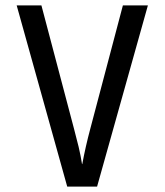

<svg xmlns="http://www.w3.org/2000/svg" viewBox="-20 -694 612 714"><path d="M230 0 42 -674H134L255 -216Q265 -179 272.5 -147.5Q280 -116 285 -84H286Q298 -149 316 -216L437 -674H530L341 0Z"/></svg>

Font: Noto Kufi Arabic
Style: Regular
Weight: 400
Designer: Monotype Design Team, David Williams, Khaled Hosny
Foundry: Google LLC
Version: Version 2.109; ttfautohint (v1.8.4.7-5d5b)